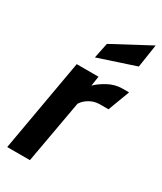

<svg xmlns="http://www.w3.org/2000/svg" viewBox="-193 -831 759 901"><g transform="rotate(30 187.0 -380.5)"><path d="M7 0 95 -500H213L205 -447Q224 -467 261 -487.5Q298 -508 339 -508H374L330 -391H283Q254 -391 229 -376.5Q204 -362 191 -341L130 0ZM153 -570 170 -653 372 -761 353 -636Z"/></g></svg>

Font: Cabin VF Beta
Style: Italic
Weight: 400
Italic angle: -7°
Designer: Pablo Impallari
Foundry: Pablo Impallari. http://www.impallari.com Igino Marini. http://www.ikern.com
Version: Version 2.300